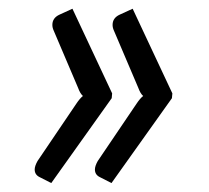

<svg xmlns="http://www.w3.org/2000/svg" viewBox="-20 -484 478 440"><path d="M237 -270 236 -259 97.5 -64.5 71 -78Q59.5 -83.5 59.5 -95.5Q59.5 -103.5 66 -115L155 -246.5Q163 -258.5 170 -264Q163.5 -270 159 -282.5L103 -414Q100 -420.5 100 -427Q100 -443 116.5 -450.5L146 -464ZM375 -270 374 -259 235.5 -64.5 209 -78Q197.5 -83.5 197.5 -95.5Q197.5 -103.5 204 -115L293 -246.5Q301 -258.5 308 -264Q301.5 -270 297 -282.5L241 -414Q238 -420.5 238 -427Q238 -443 254.5 -450.5L284 -464Z"/></svg>

Font: LatoHex
Style: Italic
Weight: 400
Italic angle: -7°
Designer: Lukasz Dziedzic
Foundry: tyPoland Lukasz Dziedzic
Version: Version 1.104; Western+Polish opensource